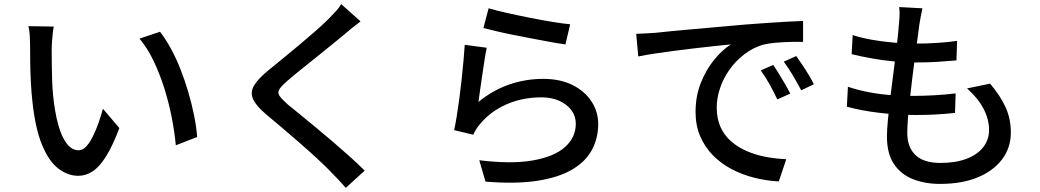

<svg xmlns="http://www.w3.org/2000/svg" viewBox="-20 -833 5010 925"><path d="M239 -705Q236 -691 234 -671Q232 -651 230.5 -631Q229 -611 229 -597Q229 -566 229.5 -528Q230 -490 231 -450.5Q232 -411 236 -372Q244 -293 260 -234Q276 -175 301 -142Q326 -109 359 -109Q378 -109 395 -127Q412 -145 427 -175Q442 -205 454.5 -240.5Q467 -276 476 -309L555 -216Q523 -131 491.5 -80.5Q460 -30 427 -8Q394 14 357 14Q307 14 261.5 -20.5Q216 -55 183 -134Q150 -213 136 -345Q131 -389 128.5 -440Q126 -491 125.5 -537Q125 -583 125 -613Q125 -632 123.5 -659.5Q122 -687 117 -707ZM751 -680Q778 -645 803.5 -598.5Q829 -552 850 -498Q871 -444 887.5 -388Q904 -332 915 -277Q926 -222 930 -173L827 -133Q821 -198 807 -269Q793 -340 771 -409.5Q749 -479 719.5 -540.5Q690 -602 652 -647Z M1717 -730Q1698 -716 1676.5 -698.5Q1655 -681 1640 -668Q1615 -647 1579 -618Q1543 -589 1503.5 -557Q1464 -525 1427 -495.5Q1390 -466 1364 -443Q1336 -419 1326 -403Q1316 -387 1326.5 -371.5Q1337 -356 1366 -330Q1392 -309 1427.5 -280Q1463 -251 1503.5 -217.5Q1544 -184 1586 -148Q1628 -112 1667 -77Q1706 -42 1737 -11L1646 72Q1610 31 1570 -9Q1545 -35 1507 -70Q1469 -105 1425.5 -143Q1382 -181 1339 -217.5Q1296 -254 1261 -283Q1213 -324 1199 -356Q1185 -388 1203.5 -420Q1222 -452 1269 -491Q1298 -515 1337 -546.5Q1376 -578 1417.5 -613Q1459 -648 1496.5 -680.5Q1534 -713 1559 -738Q1577 -756 1596 -776.5Q1615 -797 1624 -813Z M2334 -793Q2368 -783 2421 -771Q2474 -759 2532 -747.5Q2590 -736 2642 -727.5Q2694 -719 2727 -716L2704 -619Q2674 -623 2633 -630.5Q2592 -638 2545 -647Q2498 -656 2452.5 -665Q2407 -674 2370 -683Q2333 -692 2309 -698ZM2325 -603Q2320 -580 2314.5 -545Q2309 -510 2303.5 -472Q2298 -434 2293 -399.5Q2288 -365 2285 -342Q2355 -399 2433.5 -426Q2512 -453 2597 -453Q2679 -453 2738 -423.5Q2797 -394 2829.5 -344.5Q2862 -295 2862 -235Q2862 -168 2832 -111.5Q2802 -55 2737 -16.5Q2672 22 2568.5 38Q2465 54 2319 42L2289 -61Q2443 -42 2546.5 -60Q2650 -78 2702 -124.5Q2754 -171 2754 -237Q2754 -274 2732.5 -302.5Q2711 -331 2674 -347.5Q2637 -364 2589 -364Q2497 -364 2420.5 -330.5Q2344 -297 2294 -237Q2281 -222 2273.5 -209.5Q2266 -197 2260 -184L2168 -206Q2174 -234 2180.5 -273.5Q2187 -313 2193 -358.5Q2199 -404 2204 -450.5Q2209 -497 2213 -540.5Q2217 -584 2219 -617Z M3045 -670Q3074 -671 3098.5 -672.5Q3123 -674 3138 -675Q3165 -678 3210.5 -682.5Q3256 -687 3314 -692Q3372 -697 3438 -703Q3504 -709 3573 -715Q3626 -719 3676.5 -722.5Q3727 -726 3771 -728.5Q3815 -731 3849 -732V-631Q3821 -632 3785.5 -631Q3750 -630 3715.5 -627Q3681 -624 3654 -617Q3605 -602 3564 -570Q3523 -538 3493.5 -496Q3464 -454 3448.5 -407Q3433 -360 3433 -316Q3433 -261 3451.5 -220.5Q3470 -180 3503 -151.5Q3536 -123 3579 -104.5Q3622 -86 3670.5 -77Q3719 -68 3768 -66L3732 41Q3673 38 3615 23.5Q3557 9 3506 -17.5Q3455 -44 3415.5 -84Q3376 -124 3353.5 -176Q3331 -228 3331 -294Q3331 -370 3356.5 -434Q3382 -498 3421 -545.5Q3460 -593 3501 -619Q3471 -616 3427 -611.5Q3383 -607 3332.5 -601Q3282 -595 3231 -588.5Q3180 -582 3134.5 -575Q3089 -568 3055 -561ZM3705 -520Q3717 -503 3732 -478.5Q3747 -454 3762 -428.5Q3777 -403 3787 -382L3725 -354Q3707 -392 3687.5 -427Q3668 -462 3645 -494ZM3816 -563Q3828 -546 3844 -522.5Q3860 -499 3875 -474Q3890 -449 3901 -427L3840 -398Q3820 -436 3800 -469.5Q3780 -503 3756 -536Z M4424 -793Q4419 -770 4415.5 -751Q4412 -732 4409 -714Q4406 -689 4400.5 -648.5Q4395 -608 4388 -558Q4381 -508 4375 -455Q4369 -402 4363 -351.5Q4357 -301 4354 -259.5Q4351 -218 4351 -192Q4351 -124 4390.5 -86Q4430 -48 4511 -48Q4584 -48 4636.5 -68Q4689 -88 4717 -124Q4745 -160 4745 -207Q4745 -258 4718.5 -309Q4692 -360 4639 -407L4750 -430Q4800 -371 4825 -315.5Q4850 -260 4850 -195Q4850 -121 4807.5 -65Q4765 -9 4689 22Q4613 53 4509 53Q4436 53 4378 30Q4320 7 4286.5 -43Q4253 -93 4253 -176Q4253 -207 4258 -259Q4263 -311 4270.5 -373Q4278 -435 4286.5 -499.5Q4295 -564 4301.5 -621.5Q4308 -679 4311 -720Q4314 -750 4314 -767Q4314 -784 4312 -799ZM4088 -664Q4131 -650 4183 -641Q4235 -632 4289 -627.5Q4343 -623 4390 -623Q4448 -623 4499 -626.5Q4550 -630 4591 -636L4588 -542Q4541 -538 4495 -535Q4449 -532 4387 -532Q4341 -532 4287.5 -537Q4234 -542 4181 -551.5Q4128 -561 4083 -572ZM4065 -415Q4116 -398 4170 -388Q4224 -378 4277.5 -374.5Q4331 -371 4379 -371Q4428 -371 4480.5 -374Q4533 -377 4584 -383L4581 -289Q4535 -284 4489 -281.5Q4443 -279 4394 -279Q4304 -279 4216 -289.5Q4128 -300 4060 -319Z"/></svg>

Font: Noto Sans JP Thin Medium
Style: Regular
Weight: 500
Version: Version 2.004-H2;hotconv 1.0.118;makeotfexe 2.5.65603